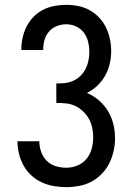

<svg xmlns="http://www.w3.org/2000/svg" viewBox="-20 -763 540 791"><path d="M253 8Q227 8 201 3.5Q175 -1 151.5 -12Q128 -23 109 -40.5Q90 -58 77.5 -80.5Q65 -103 58.5 -128.5Q52 -154 52 -180Q52 -180 52 -180.5Q52 -181 52 -181H142Q142 -181 142 -181Q142 -181 142 -180Q142 -159 149.5 -137.5Q157 -116 172.5 -100.5Q188 -85 209.5 -78.5Q231 -72 253 -72Q276 -72 298.5 -81Q321 -90 336 -108Q351 -126 357.5 -149.5Q364 -173 364 -197Q364 -216 360 -236Q356 -256 346.5 -273Q337 -290 322.5 -304Q308 -318 290 -326.5Q272 -335 252 -337Q232 -339 212 -339V-419Q230 -419 248 -421Q266 -423 282.5 -430.5Q299 -438 312 -451Q325 -464 333 -480Q341 -496 344.5 -513.5Q348 -531 348 -549Q348 -570 343 -591Q338 -612 325.5 -628.5Q313 -645 293.5 -654Q274 -663 253 -663Q233 -663 214 -655.5Q195 -648 182 -633Q169 -618 163.5 -598.5Q158 -579 158 -559Q158 -559 158 -558.5Q158 -558 158 -557H68Q68 -558 68 -559Q68 -560 68 -560Q68 -585 73.5 -609Q79 -633 90 -654.5Q101 -676 118.5 -694Q136 -712 158 -723Q180 -734 204 -738.5Q228 -743 253 -743Q278 -743 303 -738Q328 -733 349.5 -721Q371 -709 388.5 -690.5Q406 -672 417 -649Q428 -626 433 -601.5Q438 -577 438 -552Q438 -526 432 -500Q426 -474 413 -451Q400 -428 381 -410Q362 -392 338 -380Q365 -369 387.5 -349.5Q410 -330 425 -305Q440 -280 447 -251.5Q454 -223 454 -194Q454 -167 448 -140.5Q442 -114 430 -90Q418 -66 399 -46.5Q380 -27 356.5 -14.5Q333 -2 306 3Q279 8 253 8Z"/></svg>

Font: Iosevka SS04 Medium
Style: Regular
Weight: 500
Monospace: yes
Designer: Belleve Invis
Foundry: Belleve Invis
Version: Version 19.0.0; ttfautohint (v1.8.4)